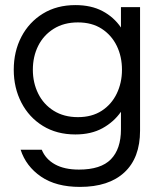

<svg xmlns="http://www.w3.org/2000/svg" viewBox="-20 -528 635 754"><path d="M294 206Q200 206 141 165.5Q82 125 61 60H144Q159 97 196 117.5Q233 138 290 138Q376 138 415.5 97.5Q455 57 455 -20V-89Q427 -49 382.5 -24.5Q338 0 276 0Q203 0 148.5 -33.5Q94 -67 64 -125Q34 -183 34 -254Q34 -326 64 -383.5Q94 -441 148.5 -474.5Q203 -508 276 -508Q338 -508 382.5 -484.5Q427 -461 455 -420V-500H530V-15Q530 92 468.5 149Q407 206 294 206ZM286 -68Q341 -68 379.5 -93Q418 -118 438.5 -160.5Q459 -203 459 -254Q459 -306 438.5 -348Q418 -390 379.5 -415Q341 -440 286 -440Q231 -440 191 -415Q151 -390 130 -348Q109 -306 109 -254Q109 -203 130 -160.5Q151 -118 191 -93Q231 -68 286 -68Z"/></svg>

Font: Questrial
Style: Regular
Weight: 400
Designer: Joe Prince, Laura Meseguer
Foundry: Joe Prince, Laura Meseguer
Version: Version 2.000; ttfautohint (v1.8.3)